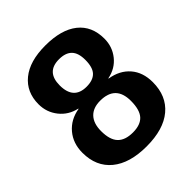

<svg xmlns="http://www.w3.org/2000/svg" viewBox="-197 -819 950 950"><g transform="rotate(-45 278.0 -344.0)"><path d="M525.4 -193.8Q525.4 -97.2 461.4 -43.7Q397.5 9.8 278.8 9.8Q161.1 9.8 96.4 -43.5Q31.7 -96.7 31.7 -192.9Q31.7 -258.8 69.8 -304Q107.9 -349.1 171.9 -359.9V-361.8Q116.2 -374 82 -417Q47.9 -460 47.9 -516.1Q47.9 -600.6 107.7 -649.4Q167.5 -698.2 276.9 -698.2Q388.7 -698.2 448.5 -650.6Q508.3 -603 508.3 -515.1Q508.3 -459 474.4 -416.5Q440.4 -374 383.3 -362.8V-360.8Q449.7 -350.1 487.5 -306.4Q525.4 -262.7 525.4 -193.8ZM367.2 -507.8Q367.2 -556.6 344.7 -579.3Q322.3 -602.1 276.9 -602.1Q188 -602.1 188 -507.8Q188 -409.2 277.8 -409.2Q322.8 -409.2 345 -432.1Q367.2 -455.1 367.2 -507.8ZM383.3 -205.1Q383.3 -313 275.9 -313Q226.1 -313 199.5 -284.7Q172.9 -256.3 172.9 -203.1Q172.9 -142.6 199.2 -114.7Q225.6 -86.9 279.8 -86.9Q333 -86.9 358.2 -114.7Q383.3 -142.6 383.3 -205.1Z"/></g></svg>

Font: Arial
Style: Bold
Weight: 700
Designer: Steve Matteson
Foundry: Ascender Corporation
Version: Version 2.00.3